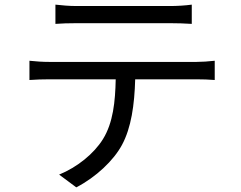

<svg xmlns="http://www.w3.org/2000/svg" viewBox="-20 -760 1040 828"><path d="M714 -660C743 -660 778 -659 807 -657V-740C778 -736 742 -734 714 -734H309C277 -734 247 -737 219 -740V-657C244 -659 277 -660 310 -660ZM194 -493C163 -493 135 -495 107 -498V-415C135 -417 164 -418 194 -418H479C477 -322 468 -231 424 -160C385 -97 313 -39 235 -7L309 48C394 4 470 -68 506 -135C546 -209 560 -308 563 -418H827C852 -418 884 -417 906 -415V-498C881 -495 848 -493 827 -493Z"/></svg>

Font: Noto Sans Japanese Regular
Style: Regular
Weight: 400
Designer: Ryoko NISHIZUKA (kana & ideographs); Paul D. Hunt (Latin, Greek & Cyrillic); Wenlong ZHANG (bopomofo); Sandoll Communica
Foundry: Adobe Systems Incorporated
Version: Version 1.000;PS 1;hotconv 1.0.78;makeotf.lib2.5.61930